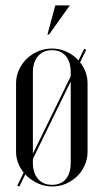

<svg xmlns="http://www.w3.org/2000/svg" viewBox="-20 -682 383 710"><path d="M43.9 4.5 51.5 7.9 298.9 -498.1 291.2 -501.5ZM171.9 -502.5Q144.8 -502.5 120.7 -492.2Q96.6 -481.9 78.5 -464.2Q60.4 -446.6 49.9 -423.2Q39.4 -399.9 39.4 -374.1V-120.5Q39.4 -94.8 50.2 -71.6Q61.1 -48.4 79.6 -30.9Q98.1 -13.5 122.4 -3Q146.6 7.5 173.5 7.5Q200.2 7.5 224 -2.8Q247.8 -13.1 265.6 -30.6Q283.4 -48 293.6 -71.4Q303.8 -94.8 303.8 -120.5V-374.1Q303.8 -400.5 293.2 -423.7Q282.6 -446.9 264.6 -464.5Q246.6 -482.1 222.5 -492.3Q198.4 -502.5 171.9 -502.5ZM172.4 -496.5Q205.1 -496.5 223.3 -474.9Q241.5 -453.4 241.5 -414.2V-80.4Q241.5 -41.2 223.5 -19.9Q205.5 1.5 172.8 1.5Q139.6 1.5 120.6 -20.4Q101.6 -42.2 101.6 -80.4V-414.2Q101.6 -452.4 120.6 -474.4Q139.6 -496.5 172.4 -496.5ZM161.4 -554.4 238.2 -662.1H184.5L155.4 -554.4Z"/></svg>

Font: Moniqa Black
Style: Regular
Weight: 900
Designer: Rajesh Rajput
Foundry: Rajesh Rajput
Version: Version 1.000